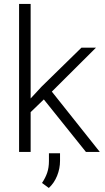

<svg xmlns="http://www.w3.org/2000/svg" viewBox="-20 -770 530 973"><path d="M415.5 0 202.1 -266.1 135.3 -201.7V0H76.7V-750H135.3V-271L190.4 -330.6L392.6 -528.3H466.3L242.7 -305.7L485.8 0ZM284.2 6.8V45.4Q284.2 84 269.5 120.6Q254.9 157.2 227.5 182.6L192.9 157.2Q210.4 131.3 219.2 105.2Q228 79.1 228 46.4V6.8Z"/></svg>

Font: Vazirmatn RD ExtraLight
Style: Regular
Weight: 200
Designer: Saber Rastikerdar
Foundry: Saber Rastikerdar
Version: Version 32.102